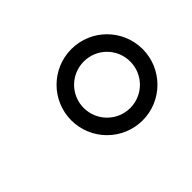

<svg xmlns="http://www.w3.org/2000/svg" viewBox="-73 -877 602 602"><g transform="rotate(-45 227.5 -576.0)"><path d="M277.3 -418C364.7 -418 435.4 -489 435.4 -576.3C435.4 -663.7 364.7 -734.4 277.3 -734.4C190 -734.4 119 -663.7 119 -576.3C119 -489 190 -418 277.3 -418ZM277.3 -473C220.2 -473 174 -519.2 174 -576.3C174 -633.5 220.2 -679.3 277.3 -679.3C334.5 -679.3 380.3 -633.5 380.3 -576.3C380.3 -519.2 334.5 -473 277.3 -473Z"/></g></svg>

Font: TID UI Light
Style: Italic
Weight: 300
Italic angle: -9.39999°
Designer: The TID Project Authors
Foundry: Bakken & Bæck
Version: Version 1.001;hotconv 1.0.109;makeotfexe 2.5.65596